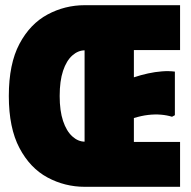

<svg xmlns="http://www.w3.org/2000/svg" viewBox="-20 -720 735 740"><path d="M307 0Q230 0 163 -36Q96 -72 55 -149.5Q14 -227 14 -350Q14 -474 55 -551Q96 -628 163 -664Q230 -700 307 -700V-526Q281 -526 258.5 -506Q236 -486 223 -447Q210 -408 210 -350Q210 -293 223 -254Q236 -215 258.5 -194.5Q281 -174 307 -174ZM674 -700V-527H496V-422Q523 -431 550.5 -437Q578 -443 604.5 -445Q631 -447 654 -444V-276L643 -270Q624 -276 600.5 -278Q577 -280 551 -277Q525 -274 496 -265V-173H674V0H306V-700Z"/></svg>

Font: Phudu Black
Style: Regular
Weight: 900
Version: Version 1.005;gftools[0.9.23]